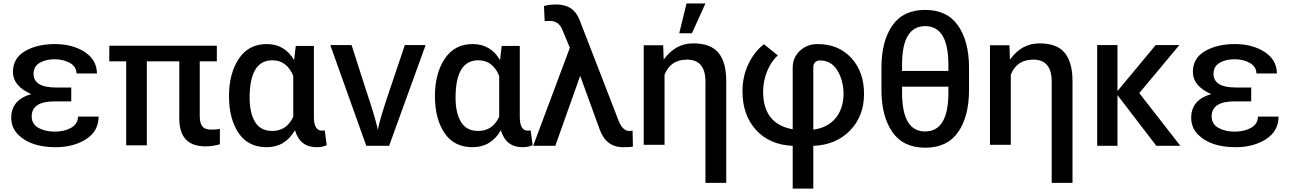

<svg xmlns="http://www.w3.org/2000/svg" viewBox="-20 -815 7448 1109"><path d="M44.9 -134.8Q44.9 -238.3 160.2 -271.5Q54.7 -318.4 54.7 -398.9Q54.7 -479.5 125 -520Q195.3 -560.5 296.9 -560.5Q398.4 -560.5 468.8 -515.1Q539.1 -469.7 540 -390.6H421.9Q420.9 -430.7 383.3 -451.7Q345.7 -472.7 294.4 -472.7Q243.2 -472.7 208.5 -451.7Q173.8 -430.7 173.8 -388.7Q173.8 -309.6 303.7 -309.6H391.6V-229.5H295.9Q163.1 -229.5 163.1 -142.6Q163.1 -98.6 201.7 -76.7Q240.2 -54.7 295.9 -54.7Q351.6 -54.7 390.6 -76.7Q429.7 -98.6 430.7 -141.6H549.8Q548.8 -56.6 476.6 -10.7Q404.3 35.2 301.8 35.2Q155.3 35.2 83 -39.1Q44.9 -79.1 44.9 -134.8Z M611.3 -460.9V-550.8H1232.4V-460.9H1133.8V-144.5Q1133.8 -103.5 1148.9 -85Q1164.1 -66.4 1197.8 -66.4Q1231.4 -66.4 1250 -70.3V18.6Q1210 30.3 1167 30.3Q1015.6 30.3 1015.6 -129.9V-460.9H828.1V24.4H709V-460.9Z M1678.7 -467.8 1688.5 -549.8H1793V-139.6Q1793 -60.5 1838.9 -60.5Q1850.6 -60.5 1855.5 -62.5L1867.2 23.4Q1843.8 35.2 1808.6 35.2Q1712.9 35.2 1683.6 -62.5Q1627 35.2 1520 35.2Q1413.1 35.2 1357.9 -46.9Q1302.7 -128.9 1302.7 -259.8Q1302.7 -390.6 1359.4 -475.6Q1416 -560.5 1520.5 -560.5Q1625 -560.5 1678.7 -467.8ZM1421.9 -250Q1421.9 -163.1 1453.1 -110.8Q1484.4 -58.6 1552.7 -58.6Q1635.7 -58.6 1673.8 -140.6V-377Q1636.7 -466.8 1552.7 -466.8Q1421.9 -466.8 1421.9 -250Z M1887.7 -554.7H2010.7L2089.8 -308.6Q2144.5 -144.5 2158.2 -84L2162.1 -64.5Q2171.9 -123 2235.4 -308.6L2318.4 -554.7H2438.5L2227.5 27.3H2095.7Z M2868.2 -467.8 2877.9 -549.8H2982.4V-139.6Q2982.4 -60.5 3028.3 -60.5Q3040 -60.5 3044.9 -62.5L3056.6 23.4Q3033.2 35.2 2998 35.2Q2902.3 35.2 2873 -62.5Q2816.4 35.2 2709.5 35.2Q2602.5 35.2 2547.4 -46.9Q2492.2 -128.9 2492.2 -259.8Q2492.2 -390.6 2548.8 -475.6Q2605.5 -560.5 2710 -560.5Q2814.5 -560.5 2868.2 -467.8ZM2611.3 -250Q2611.3 -163.1 2642.6 -110.8Q2673.8 -58.6 2742.2 -58.6Q2825.2 -58.6 2863.3 -140.6V-377Q2826.2 -466.8 2742.2 -466.8Q2611.3 -466.8 2611.3 -250Z M3059.6 27.3 3271.5 -539.1 3226.6 -646.5Q3206.1 -694.3 3155.3 -694.3Q3152.3 -693.4 3140.6 -693.4H3126L3122.1 -780.3Q3154.3 -789.1 3193.4 -789.1Q3293 -789.1 3327.1 -701.2L3553.7 -116.2Q3577.1 -58.6 3614.3 -58.6Q3627.9 -58.6 3633.8 -60.5L3635.7 31.2Q3627 35.2 3578.1 35.2Q3479.5 35.2 3442.4 -71.3L3331.1 -377L3187.5 27.3Z M3698.2 21.5V-553.7H3810.5L3813.5 -470.7Q3880.9 -564.5 3983.4 -564.5Q4085.9 -564.5 4130.4 -509.3Q4174.8 -454.1 4174.8 -347.7V241.2H4054.7V-343.8Q4054.7 -470.7 3948.2 -470.7Q3853.5 -470.7 3818.4 -383.8V21.5ZM3903.3 -623 3945.3 -794.9H4054.7L3976.6 -623Z M4268.6 -288.1Q4268.6 -374 4303.2 -445.8Q4337.9 -517.6 4392.6 -559.6L4472.7 -495.1Q4435.5 -461.9 4412.1 -406.2Q4388.7 -350.6 4387.7 -287.1Q4387.7 -98.6 4558.6 -68.4V-422.9Q4558.6 -482.4 4600.1 -521.5Q4641.6 -560.5 4702.1 -560.5Q4823.2 -560.5 4897 -480.5Q4970.7 -400.4 4970.7 -272.5Q4970.7 -144.5 4889.6 -61Q4808.6 22.5 4677.7 27.3V274.4H4558.6V27.3Q4424.8 21.5 4346.7 -64.5Q4268.6 -150.4 4268.6 -288.1ZM4677.7 -66.4Q4758.8 -76.2 4805.7 -131.8Q4852.5 -187.5 4852.5 -275.4Q4850.6 -354.5 4815.4 -410.2Q4780.3 -465.8 4715.8 -465.8Q4698.2 -465.8 4688 -455.1Q4677.7 -444.3 4677.7 -427.7Z M5071.3 -290V-425.8Q5071.3 -576.2 5133.8 -667Q5196.3 -757.8 5323.2 -757.8Q5450.2 -757.8 5513.2 -668Q5576.2 -578.1 5577.1 -428.7V-294.9Q5577.1 -143.6 5514.6 -52.7Q5452.1 38.1 5324.7 38.1Q5197.3 38.1 5134.8 -51.8Q5072.3 -141.6 5071.3 -290ZM5190.4 -280.3Q5190.4 -55.7 5323.2 -55.7Q5456.1 -55.7 5458 -273.4V-314.5H5190.4ZM5190.4 -405.3H5458V-439.5Q5458 -664.1 5324.2 -664.1Q5190.4 -664.1 5190.4 -442.4Z M5698.2 21.5V-553.7H5810.5L5813.5 -470.7Q5880.9 -564.5 5983.4 -564.5Q6085.9 -564.5 6130.4 -509.3Q6174.8 -454.1 6174.8 -347.7V241.2H6054.7V-343.8Q6054.7 -470.7 5948.2 -470.7Q5853.5 -470.7 5818.4 -383.8V21.5Z M6317.4 27.3V-554.7H6434.6V-289.1L6655.3 -554.7H6792L6560.5 -277.3L6797.9 27.3H6659.2L6434.6 -265.6V27.3Z M6860.4 -134.8Q6860.4 -238.3 6975.6 -271.5Q6870.1 -318.4 6870.1 -398.9Q6870.1 -479.5 6940.4 -520Q7010.7 -560.5 7112.3 -560.5Q7213.9 -560.5 7284.2 -515.1Q7354.5 -469.7 7355.5 -390.6H7237.3Q7236.3 -430.7 7198.7 -451.7Q7161.1 -472.7 7109.9 -472.7Q7058.6 -472.7 7023.9 -451.7Q6989.3 -430.7 6989.3 -388.7Q6989.3 -309.6 7119.1 -309.6H7207V-229.5H7111.3Q6978.5 -229.5 6978.5 -142.6Q6978.5 -98.6 7017.1 -76.7Q7055.7 -54.7 7111.3 -54.7Q7167 -54.7 7206.1 -76.7Q7245.1 -98.6 7246.1 -141.6H7365.2Q7364.3 -56.6 7292 -10.7Q7219.7 35.2 7117.2 35.2Q6970.7 35.2 6898.4 -39.1Q6860.4 -79.1 6860.4 -134.8Z"/></svg>

Font: GenEi M Gothic v2 Medium
Style: Regular
Weight: 500
Version: Version 2.0